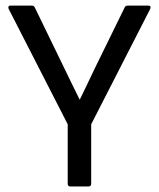

<svg xmlns="http://www.w3.org/2000/svg" viewBox="-20 -675 575 695"><path d="M234.9 0Q225.1 0 225.1 -9.8V-225.1L11.2 -643.1Q9.3 -648.4 11 -651.6Q12.7 -654.8 18.1 -654.8H94.2Q103 -654.8 106 -647.9L215.8 -421.9Q224.1 -404.3 241.7 -368.4Q259.3 -332.5 268.1 -314.9H269Q278.3 -333.5 295.7 -369.9Q313 -406.2 321.8 -424.8L431.2 -647.9Q434.1 -654.8 442.9 -654.8H517.1Q522.5 -654.8 524.2 -651.6Q525.9 -648.4 523.9 -643.1L310.1 -225.1V-9.8Q310.1 0 299.8 0Z"/></svg>

Font: Sofia Sans
Style: Regular
Weight: 400
Designer: Botio Nikoltchev, Ani Petrova
Foundry: lettersoup
Version: Version 4.100